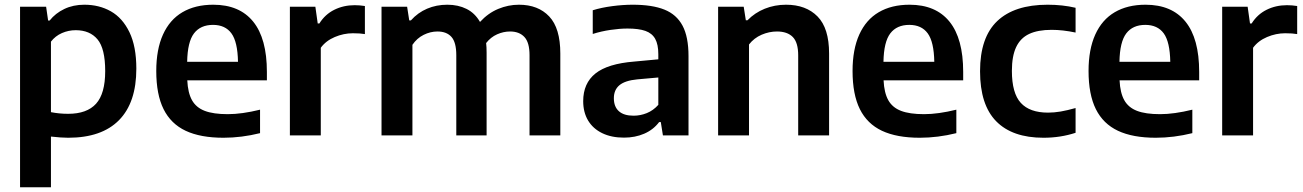

<svg xmlns="http://www.w3.org/2000/svg" viewBox="-20 -574 5525 814"><path d="M65 -545.5H175.5L184 -487H190.5Q215 -518 252.8 -536Q290.5 -554 337.5 -554Q400.5 -554 450 -526Q499.5 -498 528.8 -437.5Q558 -377 558 -283Q558 -139 484.5 -64.5Q411 10 269 10Q240 10 196 5V220H65ZM426 -272.5Q426 -368 393.5 -407Q361 -446 301 -446Q270.5 -446 242.5 -433.8Q214.5 -421.5 196 -397.5V-98.5Q231 -91.5 269 -91.5Q348.5 -91.5 387.2 -134.2Q426 -177 426 -272.5Z M1111.5 -233.5H774Q776.5 -180.5 794 -149.2Q811.5 -118 848 -104Q884.5 -90 945.5 -90Q1005.5 -90 1082.5 -109V-9.5Q1004 10 927.5 10Q830 10 767.2 -19.5Q704.5 -49 673.5 -111.2Q642.5 -173.5 642.5 -273Q642.5 -364.5 671 -427.5Q699.5 -490.5 753.5 -522.2Q807.5 -554 884 -554Q995.5 -554 1053.5 -482.2Q1111.5 -410.5 1111.5 -269ZM773.5 -312H989Q987.5 -396.5 961.2 -432.5Q935 -468.5 883 -468.5Q830 -468.5 802.5 -432.5Q775 -396.5 773.5 -312Z M1209 -545.5H1317L1327 -474.5H1334Q1358 -513 1397.2 -532.5Q1436.5 -552 1483.5 -552Q1505 -552 1527 -548.5V-429.5Q1507.5 -433 1476 -433Q1437 -433 1399.2 -417Q1361.5 -401 1340 -371.5V0H1209Z M2355.5 -347V0H2225V-340Q2225 -394 2203.2 -417.2Q2181.5 -440.5 2142.5 -440.5Q2114.5 -440.5 2087.5 -428.5Q2060.5 -416.5 2041 -391.5Q2043 -375 2043 -350.5V0H1914.5V-340Q1914.5 -394.5 1894 -417.5Q1873.5 -440.5 1834.5 -440.5Q1804.5 -440.5 1776 -426.2Q1747.5 -412 1728.5 -384V0H1597.5V-545.5H1706L1715 -487.5H1722Q1751.5 -520.5 1790.8 -537.2Q1830 -554 1876.5 -554Q1922.5 -554 1958 -536.2Q1993.5 -518.5 2015 -481Q2049.5 -518.5 2092.2 -536.2Q2135 -554 2180 -554Q2261.5 -554 2308.5 -504.2Q2355.5 -454.5 2355.5 -347Z M2899 -336V0H2790.5L2781.5 -56.5H2774.5Q2750 -24 2711.2 -7.2Q2672.5 9.5 2625.5 9.5Q2572 9.5 2533 -9.5Q2494 -28.5 2473.2 -63.2Q2452.5 -98 2452.5 -145Q2452.5 -221 2504.5 -262.5Q2556.5 -304 2669 -313L2771 -322.5V-344Q2771 -385.5 2757.8 -409.2Q2744.5 -433 2716.2 -443Q2688 -453 2640.5 -453Q2607 -453 2568 -447.2Q2529 -441.5 2493 -430V-530.5Q2530 -542 2575.8 -548Q2621.5 -554 2662.5 -554Q2745.5 -554 2797 -533.2Q2848.5 -512.5 2873.8 -465Q2899 -417.5 2899 -336ZM2771 -129.5V-245.5L2681.5 -237.5Q2630 -232.5 2606.2 -212.8Q2582.5 -193 2582.5 -157.5Q2582.5 -121.5 2603.8 -102.5Q2625 -83.5 2666 -83.5Q2695 -83.5 2722.2 -94.5Q2749.5 -105.5 2771 -129.5Z M3024.5 -545.5H3133L3142 -488H3149Q3180 -520 3222.2 -537Q3264.5 -554 3312.5 -554Q3397 -554 3446 -504.2Q3495 -454.5 3495 -347V0H3364V-339.5Q3364 -394 3341 -417.2Q3318 -440.5 3274 -440.5Q3241 -440.5 3209 -426.8Q3177 -413 3155.5 -385.5V0H3024.5Z M4063.5 -233.5H3726Q3728.5 -180.5 3746 -149.2Q3763.5 -118 3800 -104Q3836.5 -90 3897.5 -90Q3957.5 -90 4034.5 -109V-9.5Q3956 10 3879.5 10Q3782 10 3719.2 -19.5Q3656.5 -49 3625.5 -111.2Q3594.5 -173.5 3594.5 -273Q3594.5 -364.5 3623 -427.5Q3651.5 -490.5 3705.5 -522.2Q3759.5 -554 3836 -554Q3947.5 -554 4005.5 -482.2Q4063.5 -410.5 4063.5 -269ZM3725.5 -312H3941Q3939.5 -396.5 3913.2 -432.5Q3887 -468.5 3835 -468.5Q3782 -468.5 3754.5 -432.5Q3727 -396.5 3725.5 -312Z M4135 -272Q4135 -415.5 4208 -484.8Q4281 -554 4421.5 -554Q4485 -554 4540 -541V-436Q4485.5 -447.5 4438.5 -447.5Q4380 -447.5 4343 -430Q4306 -412.5 4288 -374.2Q4270 -336 4270 -273.5Q4270 -179 4307.8 -137.8Q4345.5 -96.5 4423.5 -96.5Q4449 -96.5 4476.8 -101.2Q4504.5 -106 4540 -116V-11Q4476 10 4404 10Q4272 10 4203.5 -59.8Q4135 -129.5 4135 -272Z M5064 -233.5H4726.5Q4729 -180.5 4746.5 -149.2Q4764 -118 4800.5 -104Q4837 -90 4898 -90Q4958 -90 5035 -109V-9.5Q4956.5 10 4880 10Q4782.5 10 4719.8 -19.5Q4657 -49 4626 -111.2Q4595 -173.5 4595 -273Q4595 -364.5 4623.5 -427.5Q4652 -490.5 4706 -522.2Q4760 -554 4836.5 -554Q4948 -554 5006 -482.2Q5064 -410.5 5064 -269ZM4726 -312H4941.5Q4940 -396.5 4913.8 -432.5Q4887.5 -468.5 4835.5 -468.5Q4782.5 -468.5 4755 -432.5Q4727.5 -396.5 4726 -312Z M5161.5 -545.5H5269.5L5279.5 -474.5H5286.5Q5310.5 -513 5349.8 -532.5Q5389 -552 5436 -552Q5457.5 -552 5479.5 -548.5V-429.5Q5460 -433 5428.5 -433Q5389.5 -433 5351.8 -417Q5314 -401 5292.5 -371.5V0H5161.5Z"/></svg>

Font: Encode Sans SemiBold
Style: Regular
Weight: 600
Designer: Multiple Designers
Foundry: Impallari Type
Version: Version 2.000